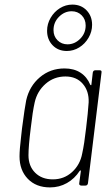

<svg xmlns="http://www.w3.org/2000/svg" viewBox="-20 -808 476 836"><path d="M395 -502H414Q424 -502 422 -492L363 -10Q361 0 352 0H334Q329 0 326.5 -3Q324 -6 325 -10L332 -63Q332 -66 330.5 -66Q329 -66 327 -64Q305 -30 271.5 -11Q238 8 198 8Q137 8 101 -29.5Q65 -67 65 -127Q65 -156 72 -214L76 -250Q88 -342 94 -371Q108 -433 153.5 -471.5Q199 -510 261 -510Q302 -510 330.5 -491.5Q359 -473 373 -439Q375 -437 376.5 -437Q378 -437 378 -440L384 -492Q386 -502 395 -502ZM355 -251Q363 -316 366 -362Q368 -411 340.5 -443Q313 -475 265 -475Q215 -475 178.5 -443Q142 -411 131 -362Q122 -322 114 -251Q104 -172 104 -132Q104 -85 133 -56Q162 -27 210 -27Q259 -27 294 -59Q329 -91 338 -140Q347 -180 355 -251ZM185 -674Q185 -704 200.5 -730.5Q216 -757 241 -772.5Q266 -788 295 -788Q333 -788 357 -763Q381 -738 381 -700Q381 -670 365.5 -643.5Q350 -617 325 -601.5Q300 -586 271 -586Q233 -586 209 -611Q185 -636 185 -674ZM353 -697Q353 -724 335.5 -741.5Q318 -759 292 -759Q261 -759 237 -735Q213 -711 213 -677Q213 -650 230.5 -632.5Q248 -615 274 -615Q305 -615 329 -639Q353 -663 353 -697Z"/></svg>

Font: Barlow Semi Condensed ExLight
Style: Italic
Weight: 275
Width: 4
Italic angle: -7°
Designer: Jeremy Tribby
Foundry: Tribby Type
Version: Version 1.408